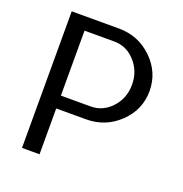

<svg xmlns="http://www.w3.org/2000/svg" viewBox="-126 -812 883 925"><g transform="rotate(20 315.0 -350.0)"><path d="M85.9 0V-700.2H328.1Q428.2 -700.2 499 -631.6Q569.8 -563 569.8 -467Q569.8 -371.1 499 -303Q428.2 -234.9 328.1 -234.9H175.8V0ZM175.8 -300.8H328.1Q391.1 -300.8 435.5 -349.4Q480 -397.9 480 -467Q480 -536.1 435.5 -585Q391.1 -633.8 328.1 -633.8H175.8Z"/></g></svg>

Font: Carme
Style: Regular
Weight: 400
Version: 1.000